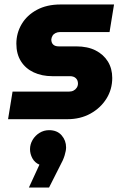

<svg xmlns="http://www.w3.org/2000/svg" viewBox="-20 -533 570 857"><path d="M16 -1 36 -124H286Q299 -124 308 -128.5Q317 -133 322.5 -141.5Q328 -150 328 -160Q328 -175 318.5 -184Q309 -193 292 -193H213Q167 -193 130.5 -210Q94 -227 73.5 -259.5Q53 -292 53 -338Q53 -385 76.5 -425Q100 -465 144.5 -489Q189 -513 250 -513H489L469 -390H249Q237 -390 228 -385.5Q219 -381 214.5 -373.5Q210 -366 209 -357Q209 -342 217.5 -334Q226 -326 242 -326H320Q371 -326 406.5 -308Q442 -290 461.5 -258.5Q481 -227 481 -185Q481 -134 455 -92.5Q429 -51 384 -26Q339 -1 281 -1ZM109 304 156 202Q135 193 124.5 173.5Q114 154 114 133Q114 111 125.5 91.5Q137 72 156.5 60Q176 48 199 48Q235 48 255 71Q275 94 275 125Q275 139 268.5 160.5Q262 182 249 205L199 304Z"/></svg>

Font: MuseoModerno Thin
Style: Bold Italic
Weight: 700
Italic angle: -9°
Version: Version 1.003